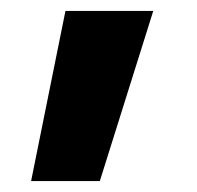

<svg xmlns="http://www.w3.org/2000/svg" viewBox="-20 -193 362 352"><path d="M100 -173H261L163 139H37Z"/></svg>

Font: Application
Style: Bold
Weight: 700
Designer: Wei Huang
Foundry: Wei Huang
Version: Version 0.012